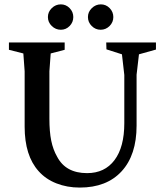

<svg xmlns="http://www.w3.org/2000/svg" viewBox="-20 -845 731 871"><path d="M687.5 -652.3V-620.1L610.4 -598.6L599.6 -505.9V-275.4Q599.6 -141.6 531.7 -67.9Q463.9 5.9 341.8 5.9Q284.2 5.9 235.8 -13.2Q187.5 -32.2 155.3 -68.4Q91.8 -138.7 91.8 -270.5V-521.5L85.9 -602.5L20.5 -619.1V-652.3H273.4V-619.1L210 -602.5L204.1 -521.5V-306.6Q204.1 -248 212.4 -207Q220.7 -166 239.3 -133.8Q278.3 -59.6 375 -59.6Q455.1 -59.6 499.5 -118.7Q543.9 -177.7 543.9 -286.1V-504.9L533.2 -598.6L462.9 -621.1L461.9 -652.3ZM197.3 -767.6Q197.3 -791 214.8 -808.1Q232.4 -825.2 255.9 -825.2Q279.3 -825.2 295.9 -808.1Q312.5 -791 312.5 -767.6Q312.5 -744.1 295.9 -727.1Q279.3 -710 255.9 -710Q232.4 -710 214.8 -727.1Q197.3 -744.1 197.3 -767.6ZM378.9 -767.6Q378.9 -791 396.5 -808.1Q414.1 -825.2 437.5 -825.2Q460.9 -825.2 477.5 -808.1Q494.1 -791 494.1 -767.6Q494.1 -744.1 477.1 -727.1Q460 -710 436.5 -710Q413.1 -710 396 -727.1Q378.9 -744.1 378.9 -767.6Z"/></svg>

Font: Comprehension Dark
Style: Regular
Weight: 700
Designer: Alfredo Marco Pradil
Foundry: Alfredo Marco Pradil
Version: 1.0